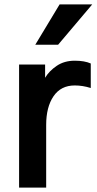

<svg xmlns="http://www.w3.org/2000/svg" viewBox="-20 -859 442 879"><path d="M67.4 0V-563.5H186.5V-502.9Q205.1 -534.2 239.7 -557.6Q274.4 -581.1 322.3 -581.1Q367.2 -581.1 395.5 -568.4V-456.1Q358.4 -467.8 322.3 -467.8Q258.8 -467.8 225.1 -418.5Q191.4 -369.1 191.4 -287.1V0ZM141.6 -654.3 252.9 -838.9H402.3L246.1 -654.3Z"/></svg>

Font: Gothic A1
Style: Bold
Weight: 700
Version: Version 2.50